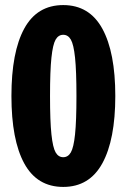

<svg xmlns="http://www.w3.org/2000/svg" viewBox="-20 -728 499 756"><path d="M25 -350Q25 -523 75.5 -615.5Q126 -708 229 -708Q332 -708 383 -615Q434 -522 434 -350Q434 -178 383 -85Q332 8 229 8Q126 8 75.5 -84.5Q25 -177 25 -350ZM281 -350Q281 -449 275.5 -501Q270 -553 259 -572Q248 -591 229 -591Q210 -591 199 -572Q188 -553 182.5 -501Q177 -449 177 -350Q177 -251 182.5 -199Q188 -147 199 -128Q210 -109 229 -109Q248 -109 259 -128Q270 -147 275.5 -199Q281 -251 281 -350Z"/></svg>

Font: Asap Condensed
Style: Bold
Weight: 700
Designer: Pablo Cosgaya
Foundry: Omnibus-Type
Version: Version 1.010; ttfautohint (v1.8)